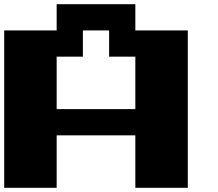

<svg xmlns="http://www.w3.org/2000/svg" viewBox="-20 -1020 1040 915"><path d="M0 -125V-875H250V-1000H625V-875H875V-125H625V-375H250V-125ZM250 -500H625V-750H500V-875H375V-750H250Z"/></svg>

Font: Press Start 2P
Style: Regular
Weight: 400
Designer: CodeMan38
Foundry: CodeMan38
Version: Version 3.000